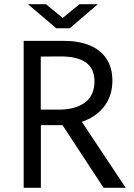

<svg xmlns="http://www.w3.org/2000/svg" viewBox="-20 -895 638 915"><path d="M248 -760.3 113.3 -875H198.7L278.8 -809.6L358.9 -875H446.3L312.5 -760.3ZM473.6 0 277.8 -298.8H266.1H174.8V0H92.8V-700.2H285.2Q356.4 -700.2 408.2 -678.5Q460 -656.7 487.8 -614.3Q515.6 -571.8 515.6 -510.7Q515.6 -439 476.8 -388.2Q438 -337.4 370.1 -314.5L579.1 0ZM430.2 -506.8Q430.2 -568.4 389.4 -597.2Q348.6 -626 271 -626L174.3 -625.5V-372.6H260.3Q339.8 -372.6 385 -406.5Q430.2 -440.4 430.2 -506.8Z"/></svg>

Font: Selawik
Style: Regular
Weight: 400
Designer: Aaron Bell
Foundry: Microsoft Corporation
Version: Version 1.01